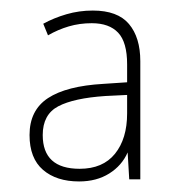

<svg xmlns="http://www.w3.org/2000/svg" viewBox="-20 -742 340 364"><path d="M156 -722Q203 -722 224.5 -696.5Q246 -671 246 -626V-402H225L222 -453Q211 -428 187 -413Q163 -398 130 -398Q87 -398 61.5 -420Q36 -442 36 -486Q36 -533 71 -556Q106 -579 176 -583L221 -586V-620Q221 -662 204 -680Q187 -698 154 -698Q131 -698 110.5 -692Q90 -686 71 -675L62 -697Q82 -708 106 -715Q130 -722 156 -722ZM180 -560Q120 -556 90.5 -540.5Q61 -525 61 -486Q61 -422 131 -422Q175 -422 198 -450.5Q221 -479 221 -527V-562Z"/></svg>

Font: Noto Sans Myanmar UI SemiCondensed Thin
Style: Regular
Weight: 100
Width: 4
Designer: Monotype Design Team
Foundry: Monotype Imaging Inc.
Version: Version 2.103; ttfautohint (v1.8.4.7-5d5b)